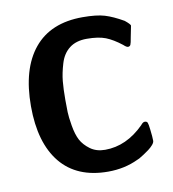

<svg xmlns="http://www.w3.org/2000/svg" viewBox="-63 -543 548 609"><g transform="rotate(-10 211.0 -238.5)"><path d="M32.2 -236.8Q32.2 -356.9 85.7 -421.9Q139.2 -486.8 242.2 -486.8Q287.1 -486.8 313 -479Q338.9 -471.2 372.1 -452.1Q388.2 -439 389.2 -434.1Q389.2 -432.1 381.8 -397Q378.9 -378.9 376.5 -374Q374 -369.1 368.2 -369.1Q363.3 -369.1 354 -377.9Q327.1 -398.9 304 -408Q280.8 -417 243.2 -417Q209 -417 187.5 -400.4Q166 -383.8 157 -353.5Q147.9 -323.2 145.5 -298.1Q143.1 -272.9 143.1 -237.8Q143.1 -213.9 143.6 -198.5Q144 -183.1 148.9 -154.1Q153.8 -125 163.3 -106.9Q172.9 -88.9 192.4 -74.5Q211.9 -60.1 240.2 -60.1Q309.1 -60.1 366.2 -117.2Q373 -126 378.9 -126Q385.7 -126 387.9 -121.1Q390.1 -116.2 392.1 -98.1Q395 -74.2 395 -62Q395 -56.2 388.9 -49.1Q382.8 -42 374 -35.4Q365.2 -28.8 356.7 -23.4Q348.1 -18.1 341.8 -14.2L335 -11.2Q291 9.8 237.8 9.8Q137.7 9.8 85 -54.2Q32.2 -118.7 32.2 -236.8Z"/></g></svg>

Font: CMU Sans Serif Demi Condensed
Style: DemiCondensed
Weight: 600
Width: 3
Version: Version 0.7.0